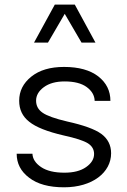

<svg xmlns="http://www.w3.org/2000/svg" viewBox="-20 -796 544 821"><path d="M253.9 -509.8C194.8 -509.8 148.4 -496.1 113.8 -468.3C79.1 -440.4 62 -406.2 62 -365.2C62 -327.6 76.2 -297.9 105 -275.4C133.3 -252.4 182.6 -232.9 252.4 -216.8C303.7 -205.6 337.9 -194.3 356 -183.1C373.5 -171.9 382.3 -156.7 382.3 -137.7C382.3 -116.2 371.1 -97.7 348.1 -81.5C325.2 -65.4 294.4 -57.6 255.4 -57.6C212.9 -57.6 179.7 -65.4 155.8 -81.5C131.8 -97.7 119.6 -116.7 118.7 -138.7H51.3C51.3 -97.2 68.8 -63 104.5 -36.1C139.6 -8.8 189.5 4.9 253.9 4.9C375.5 4.9 455.1 -58.6 455.1 -140.6C455.1 -175.3 440.9 -203.1 413.1 -223.6C385.3 -243.7 336.4 -261.2 267.6 -276.4C215.3 -288.6 180.2 -301.3 162.1 -314C143.6 -326.7 134.3 -343.8 134.3 -365.7C134.3 -387.7 145.5 -407.2 167.5 -423.3C189.5 -439.5 218.8 -447.8 256.3 -447.8C296.9 -447.8 328.6 -439.9 350.6 -423.8C372.6 -407.7 384.3 -387.7 384.8 -364.7H452.1C452.1 -407.2 435.1 -441.9 400.4 -469.2C365.7 -496.1 316.9 -509.8 253.9 -509.8ZM299.8 -776.4H214.4L125.5 -613.8H185.1L256.8 -736.8L328.6 -613.8H388.2Z"/></svg>

Font: Estedad Regular
Style: Regular
Weight: 400
Designer: Amin Abedi
Version: Version 7.3